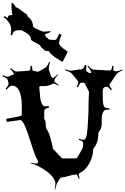

<svg xmlns="http://www.w3.org/2000/svg" viewBox="-22 -1353 951 1457"><path d="M315.9 -969.2Q315.9 -974.1 301 -985.4Q286.1 -996.6 286.1 -1001.5Q286.1 -1008.8 267.8 -1018.6Q249.5 -1028.3 231.4 -1037.6Q213.4 -1046.9 213.4 -1054.2Q213.4 -1089.8 149.9 -1119.1Q149.9 -1122.6 139.6 -1123.5L98.6 -1122.6Q92.8 -1114.3 84.5 -1114.3Q79.6 -1114.3 69.3 -1084L59.6 -1087.9Q63 -1109.4 63 -1135.7Q57.6 -1174.3 34.2 -1195.3Q29.3 -1201.2 29.3 -1205.1L5.4 -1222.2L14.2 -1231.4L36.6 -1215.3Q36.6 -1238.3 59.1 -1238.3L74.2 -1237.8Q66.9 -1237.8 64.9 -1328.1L71.3 -1332.5Q96.2 -1309.1 96.2 -1301.3Q96.2 -1298.3 111.8 -1293.5L186.5 -1239.3H185.1L184.6 -1230.5Q228.5 -1198.2 228.5 -1154.3Q233.4 -1138.2 306.6 -1112.8Q312 -1113.8 359.9 -1116.2L361.3 -1109.9Q335 -1096.7 318.8 -1094.2Q322.8 -1090.3 323.7 -1076.7L345.2 -1057.6Q341.3 -1050.3 401.4 -1050.3Q401.9 -1050.3 409.2 -1061.5Q416.5 -1072.8 428.2 -1097.2L445.8 -1088.9Q426.3 -1048.3 426.3 -1022Q429.2 -1011.2 447.5 -994.1Q465.8 -977.1 470.2 -977.1L492.2 -960L453.1 -883.8L427.7 -897.9Q402.3 -912.6 377 -932.9Q351.6 -953.1 351.6 -964.4ZM304.7 -699.2 291.5 -700.2Q278.3 -700.2 275.4 -689.9Q277.3 -682.6 279.3 -655.5Q281.2 -628.4 283.9 -606.2Q286.6 -584 296.4 -564.9Q306.2 -545.9 319.6 -545.9Q333 -545.9 346.7 -549.8L350.6 -537.1Q319.3 -528.8 315.4 -518.1Q313.5 -513.7 313.5 -505.9V-453.1Q313.5 -449.7 318.8 -441.9Q324.2 -434.1 325.2 -407.2Q326.2 -380.4 332.5 -371.1Q353 -347.7 374 -253.9Q381.3 -222.2 380.4 -223.1L445.3 -154.8Q449.7 -150.9 454.6 -150.9H553.7Q560.1 -150.9 565.4 -159.2Q572.3 -173.3 585.9 -194.6Q599.6 -215.8 604.5 -230.2Q609.4 -244.6 609.4 -260Q609.4 -275.4 603 -280.3Q596.7 -285.2 575.7 -292L578.6 -299.8Q600.1 -292 610.4 -292Q636.2 -292 641.1 -367.2Q643.1 -398.4 643.6 -399.9L649.4 -502Q649.4 -588.9 653.3 -657.2L621.6 -719.2Q616.2 -726.1 609.4 -726.1H600.6Q594.2 -726.1 590.8 -724.6Q582.5 -721.2 569.3 -690.9L560.5 -694.8Q571.8 -719.2 571.8 -725.6Q571.8 -731.9 568.6 -737.3Q565.4 -742.7 558.8 -751Q552.2 -759.3 547.9 -764.9Q543.5 -770.5 534.7 -780.8Q525.9 -791 521.5 -795.9Q512.7 -806.6 471.7 -819.8L473.6 -827.1Q502.9 -816.9 514.4 -816.9Q525.9 -816.9 553.2 -822Q580.6 -827.1 594.7 -827.1H597.7Q605 -827.1 610.1 -834Q615.2 -840.8 622.6 -861.8L632.3 -858.9V-814Q653.8 -797.9 661.6 -797.9Q669.4 -797.9 669.4 -801.8Q669.4 -811.5 664.3 -820.6Q659.2 -829.6 641.6 -848.1L647.5 -854Q664.1 -835.9 673.1 -830.6Q682.1 -825.2 692.4 -824.2L812.5 -817.9Q819.3 -817.9 823 -824.7Q826.7 -831.5 829.6 -853L839.4 -852.1Q837.4 -841.8 837.4 -832.3Q837.4 -822.8 839.4 -819.3Q842.3 -814 851.6 -813H853.5Q855.5 -812 865 -812Q874.5 -812 906.7 -826.2L908.7 -819.8Q872.1 -804.7 862.3 -791L814.5 -720.2Q808.6 -713.9 808.6 -706.5Q808.6 -699.2 827.6 -674.8L818.4 -668.9Q799.3 -694.8 787.6 -694.8Q782.7 -694.8 779.3 -693.8L768.6 -689.9Q757.3 -685.5 757.3 -650.4Q757.3 -615.2 757.8 -603.5Q758.8 -544.4 776.4 -536.1Q784.2 -532.2 809.6 -530.8L808.6 -521Q783.2 -521 775.6 -518.3Q768.1 -515.6 764.6 -507.8Q749.5 -487.8 749.5 -452.1L750.5 -417Q750.5 -375 726.6 -351.1Q724.6 -347.2 724.6 -345.2Q724.6 -267.1 689.5 -230Q685.5 -226.1 685.5 -221.2Q684.1 -165 656.2 -113.8Q628.4 -62.5 581.5 -39.1Q575.7 -36.1 575.7 -28.8Q575.7 -21.5 582.5 1L575.7 3.9Q568.4 -16.6 564.5 -22.7Q560.5 -28.8 555.7 -28.8Q535.2 -28.8 500.2 -18.1Q465.3 -7.3 452.9 -7.1Q440.4 -6.8 435.5 -2L413.6 32.2Q405.3 44.4 397.5 85H393.6Q398.4 57.6 398.4 37.6Q398.4 17.6 377.2 -9.8Q356 -37.1 325.7 -57.6Q259.3 -103.5 211.4 -113.8L212.4 -118.2Q242.7 -111.8 254.6 -111.8Q266.6 -111.8 266.6 -126Q266.6 -130.9 263.7 -137.2Q245.1 -165 214.6 -263.2Q184.1 -361.3 165.3 -401.6Q146.5 -441.9 132.3 -441.9L29.3 -428.2L25.4 -451.2Q142.6 -471.2 142.6 -477.1L143.6 -519V-541Q143.6 -699.7 70.3 -703.1Q60.5 -703.1 52.2 -697.5Q43.9 -691.9 27.3 -671.9L20.5 -678.2Q43.5 -706.5 43.5 -717.8Q43.5 -720.2 41.5 -726.1L37.6 -744.1Q35.2 -752.4 27.8 -758.3Q20.5 -764.2 -2.4 -773.9L0.5 -782.2Q26.4 -771 34.9 -771Q43.5 -771 50.8 -775.9L69.3 -784.2Q72.8 -785.2 78.1 -785.9Q83.5 -786.6 83.5 -787.1Q83.5 -803.2 54.7 -831.1L60.5 -836.9Q78.6 -819.3 87.2 -814.7Q95.7 -810.1 105.5 -810.1L191.4 -815.9Q201.7 -815.9 205.3 -821.8Q209 -827.6 210.4 -853H221.7Q221.7 -826.7 224.4 -821Q227.1 -815.4 237.3 -814L265.6 -809.1Q268.6 -809.1 272.5 -811L320.3 -837.9Q335.4 -845.2 350.6 -883.8L356.4 -880.9Q347.7 -848.1 347.7 -827.1L366.7 -770Q371.6 -770 374.5 -759.8Q386.2 -759.8 414.6 -788.1L418.5 -784.2Q390.6 -754.9 390.6 -744.1V-740.2Q390.6 -732.4 399.7 -725.1Q408.7 -717.8 423.3 -709L420.4 -704.1Q392.1 -719.2 387.2 -719.2Q382.3 -719.2 377.4 -716.8Q348.1 -699.2 304.7 -699.2Z"/></svg>

Font: Eater
Style: Regular
Weight: 400
Version: Version 001.002